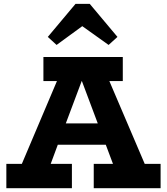

<svg xmlns="http://www.w3.org/2000/svg" viewBox="-20 -984 873 1004"><path d="M410.2 -847.2 275.9 -749 230 -791 375 -963.9H449.2L594.2 -791L547.9 -749ZM736.8 -127H819.8V0H470.2V-127H570.8L533.2 -227.1H282.2L245.1 -127H356V0H13.2V-127H94.2L277.8 -560.1H207V-686H622.1V-560.1H551.8ZM324.2 -338.9H491.2L408.2 -560.1H407.2Z"/></svg>

Font: BioRhyme ExtraBold
Style: Regular
Weight: 800
Designer: Aoife Mooney
Foundry: Aoife Mooney Type
Version: Version 1.500;PS 001.500;hotconv 1.0.88;makeotf.lib2.5.64775